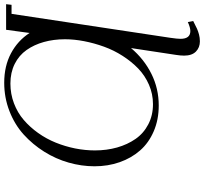

<svg xmlns="http://www.w3.org/2000/svg" viewBox="-48 -702 950 893"><g transform="rotate(-90 426.5 -256.0)"><path d="M99.1 -291Q99.1 -351.1 116.2 -411.1Q133.3 -471.2 167 -524.9Q200.7 -578.6 246.8 -620.4Q293 -662.1 355.5 -686.5Q418 -710.9 487.8 -710.9Q565.4 -710.9 624.5 -679.4Q683.6 -647.9 719.2 -592.8L733.9 -702.1H853L850.1 -676.8H808.1L696.8 61Q691.9 94.2 691.9 108.9Q691.9 154.8 728 154.8Q744.1 154.8 770 143.1L774.9 168Q749.5 181.2 738.5 186Q727.5 190.9 712.2 195.1Q696.8 199.2 680.2 199.2Q651.4 199.2 632.6 180.7Q613.8 162.1 613.8 126Q613.8 109.4 617.2 87.9L648.9 -121.1Q597.7 -60.5 529.3 -26.4Q460.9 7.8 381.8 7.8Q315.9 7.8 262 -15.4Q208 -38.6 172.6 -79.1Q137.2 -119.6 118.2 -173.8Q99.1 -228 99.1 -291ZM172.9 -289.1Q172.9 -234.4 186.5 -186Q200.2 -137.7 226.3 -100.1Q252.4 -62.5 294.2 -40.8Q335.9 -19 388.2 -19Q435.5 -19 478.3 -37.6Q521 -56.2 553.5 -87.4Q585.9 -118.7 612.3 -159.7Q638.7 -200.7 655.3 -246.6Q671.9 -292.5 680.9 -338.9Q689.9 -385.3 689.9 -428.2Q689.9 -481 677.2 -526.4Q664.6 -571.8 639.9 -606.9Q615.2 -642.1 575.2 -662.1Q535.2 -682.1 483.9 -682.1Q435.5 -682.1 391.8 -665.5Q348.1 -648.9 314.7 -620.1Q281.2 -591.3 253.9 -553Q226.6 -514.6 209 -470.9Q191.4 -427.2 182.1 -380.9Q172.9 -334.5 172.9 -289.1Z"/></g></svg>

Font: Dehuti Alt
Style: Italic
Weight: 400
Version: Version 1.2